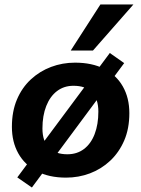

<svg xmlns="http://www.w3.org/2000/svg" viewBox="-20 -780 629 855"><path d="M274 11Q198 11 144 -17.5Q90 -46 61.5 -97Q33 -148 33 -215Q33 -284 55.5 -337Q78 -390 117.5 -426.5Q157 -463 207.5 -482Q258 -501 314 -501Q390 -501 444 -473.5Q498 -446 527 -395Q556 -344 556 -276Q556 -207 533 -154Q510 -101 470.5 -64Q431 -27 380.5 -8Q330 11 274 11ZM280 -93Q323 -93 354 -116.5Q385 -140 401.5 -183Q418 -226 418 -283Q418 -339 390 -368.5Q362 -398 307 -398Q265 -398 234 -374.5Q203 -351 186 -308Q169 -265 169 -208Q169 -151 198 -122Q227 -93 280 -93ZM122 55 57 10 469 -544 533 -499ZM295 -555 427 -760H574L394 -555Z"/></svg>

Font: Nunito Sans 12pt ExtraLight 12pt ExtraBold
Style: Italic
Weight: 800
Italic angle: -9°
Version: Version 3.101;gftools[0.9.27]